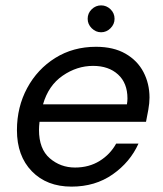

<svg xmlns="http://www.w3.org/2000/svg" viewBox="-20 -682 608 714"><path d="M246 12Q154 12 98.5 -45Q43 -102 43 -198Q43 -284 81 -354.5Q119 -425 185.5 -466.5Q252 -508 337 -508Q402 -508 446.5 -482.5Q491 -457 513.5 -414Q536 -371 536 -319Q536 -299 531.5 -273.5Q527 -248 523 -229H127Q125 -212 125 -199Q125 -128 165 -93.5Q205 -59 259 -59Q311 -59 350.5 -83.5Q390 -108 412 -148H495Q464 -79 399 -33.5Q334 12 246 12ZM326 -437Q266 -437 213 -400.5Q160 -364 140 -294H452Q453 -300 453.5 -305.5Q454 -311 454 -316Q454 -373 419 -405Q384 -437 326 -437ZM356 -562Q336 -562 321 -577Q306 -592 306 -612Q306 -633 321 -647.5Q336 -662 356 -662Q376 -662 391 -647.5Q406 -633 406 -612Q406 -592 391 -577Q376 -562 356 -562Z"/></svg>

Font: DeepMind Sans
Style: Italic
Weight: 400
Italic angle: -10°
Designer: Jonny Pinhorn / Modifications: Colophon Foundry
Foundry: Colophon Foundry
Version: Version 1.002; ttfautohint (v1.8.2)